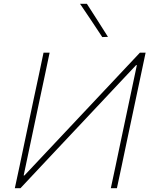

<svg xmlns="http://www.w3.org/2000/svg" viewBox="-20 -990 797 1010"><path d="M58 0Q71 -60 83 -116.5Q94.5 -173 108.5 -238L158 -472.5Q172.5 -539.5 184.5 -596.2Q196.5 -653 209 -713H241Q228.5 -653 216.5 -596.2Q204.5 -539.5 190 -472L104.5 -67H108.5L346 -319.5Q435.5 -414.5 528 -513Q620.5 -611.5 716 -713H746Q733.5 -654.5 721.5 -597Q709.5 -539.5 695 -472L645.5 -238.5Q631.5 -173 620 -117Q608 -61 595 0H563Q576 -61 588 -117Q599.5 -173 613.5 -238.5L700 -647.5H696L454.5 -390.5Q344.5 -273.5 256.5 -180Q168.5 -86.5 87.5 0ZM518 -795Q488.5 -839 460 -882.5Q430.5 -926 401 -970H437Q464.5 -927.5 492.5 -883.5Q520.5 -839.5 548 -796Z"/></svg>

Font: Heraclito Thin
Style: Italic
Weight: 100
Italic angle: -12°
Designer: Kostas Bartsokas (font) & Cristiano Sobral (main changes)
Foundry: Kostas Bartsokas (font) & Cristiano Sobral (main changes)
Version: Version 1.00;July 8, 2020;FontCreator 13.0.0.2655 64-bit